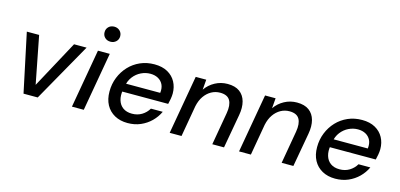

<svg xmlns="http://www.w3.org/2000/svg" viewBox="-66 -1138 3266 1567"><g transform="rotate(15 1567.0 -354.0)"><path d="M170 0 65 -496H169L247 -95L464 -496H570L290 0Z M579 0 666 -496H766L679 0ZM745 -593Q716 -593 697.5 -611Q679 -629 679 -656Q679 -684 697.5 -702Q716 -720 745 -720Q773 -720 792 -702Q811 -684 811 -656Q811 -629 792 -611Q773 -593 745 -593Z M1051 12Q988 12 941 -14Q894 -40 868.5 -87Q843 -134 843 -199Q843 -263 865.5 -319Q888 -375 928 -417.5Q968 -460 1022.5 -484Q1077 -508 1142 -508Q1208 -508 1253.5 -482.5Q1299 -457 1322.5 -413.5Q1346 -370 1346 -316Q1346 -295 1341.5 -269.5Q1337 -244 1332 -225H919L931 -295H1246Q1251 -337 1237 -365.5Q1223 -394 1195 -409.5Q1167 -425 1129 -425Q1089 -425 1051.5 -407Q1014 -389 987 -354.5Q960 -320 951 -267L946 -239Q937 -191 948.5 -152.5Q960 -114 990 -92.5Q1020 -71 1066 -71Q1113 -71 1149 -93Q1185 -115 1206 -151H1306Q1284 -104 1247 -67.5Q1210 -31 1160.5 -9.5Q1111 12 1051 12Z M1405 0 1492 -496H1581L1574 -410Q1605 -455 1654 -481.5Q1703 -508 1760 -508Q1824 -508 1862 -480Q1900 -452 1913.5 -402Q1927 -352 1915 -286L1864 0H1765L1813 -276Q1825 -346 1803 -384.5Q1781 -423 1719 -423Q1679 -423 1645 -404Q1611 -385 1586.5 -350Q1562 -315 1551 -264L1505 0Z M1991 0 2078 -496H2167L2160 -410Q2191 -455 2240 -481.5Q2289 -508 2346 -508Q2410 -508 2448 -480Q2486 -452 2499.5 -402Q2513 -352 2501 -286L2450 0H2351L2399 -276Q2411 -346 2389 -384.5Q2367 -423 2305 -423Q2265 -423 2231 -404Q2197 -385 2172.5 -350Q2148 -315 2137 -264L2091 0Z M2805 12Q2742 12 2695 -14Q2648 -40 2622.5 -87Q2597 -134 2597 -199Q2597 -263 2619.5 -319Q2642 -375 2682 -417.5Q2722 -460 2776.5 -484Q2831 -508 2896 -508Q2962 -508 3007.5 -482.5Q3053 -457 3076.5 -413.5Q3100 -370 3100 -316Q3100 -295 3095.5 -269.5Q3091 -244 3086 -225H2673L2685 -295H3000Q3005 -337 2991 -365.5Q2977 -394 2949 -409.5Q2921 -425 2883 -425Q2843 -425 2805.5 -407Q2768 -389 2741 -354.5Q2714 -320 2705 -267L2700 -239Q2691 -191 2702.5 -152.5Q2714 -114 2744 -92.5Q2774 -71 2820 -71Q2867 -71 2903 -93Q2939 -115 2960 -151H3060Q3038 -104 3001 -67.5Q2964 -31 2914.5 -9.5Q2865 12 2805 12Z"/></g></svg>

Font: DM Sans 24pt Medium
Style: Italic
Weight: 500
Italic angle: -10°
Designer: Colophon Foundry, Jonny Pinhorn
Foundry: Colophon Foundry
Version: Version 4.004;gftools[0.9.30]